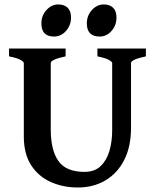

<svg xmlns="http://www.w3.org/2000/svg" viewBox="-20 -835 708 870"><path d="M641.1 -579.6Q573.7 -565.4 573.7 -549.3V-255.9Q573.7 -170.4 542.7 -109.9Q511.7 -49.3 457.3 -17.3Q402.8 14.6 332.5 14.6Q265.6 14.6 210 -10.3Q154.3 -35.2 121.1 -86.4Q87.9 -137.7 87.9 -216.8V-549.3Q87.9 -555.2 72 -564Q56.2 -572.8 21 -579.6V-615.2H277.3V-579.6Q210 -565.4 210 -549.3V-248.5Q210 -154.8 244.6 -105.5Q279.3 -56.2 362.8 -56.2Q409.2 -56.2 436.5 -82.8Q463.9 -109.4 476.1 -152.1Q488.3 -194.8 488.3 -243.2V-549.3Q488.3 -555.2 472.4 -564Q456.5 -572.8 421.4 -579.6V-615.2H641.1ZM301.8 -755.9Q301.8 -720.2 279.1 -694.8Q256.3 -669.4 225.1 -669.4Q167.5 -669.4 167.5 -729Q167.5 -764.6 190.7 -789.8Q213.9 -814.9 243.7 -814.9Q271 -814.9 286.4 -800Q301.8 -785.2 301.8 -755.9ZM507.8 -755.9Q507.8 -720.2 485.4 -694.8Q462.9 -669.4 431.6 -669.4Q373.5 -669.4 373.5 -729Q373.5 -764.6 396.7 -789.8Q419.9 -814.9 450.2 -814.9Q477.1 -814.9 492.4 -800Q507.8 -785.2 507.8 -755.9Z"/></svg>

Font: Gentium Plus
Style: Bold
Weight: 700
Designer: Victor Gaultney, Annie Olsen, Iska Routamaa, Becca Hirsbrunner
Foundry: SIL International
Version: Version 6.101